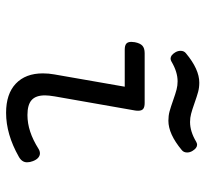

<svg xmlns="http://www.w3.org/2000/svg" viewBox="-42 -631 684 640"><g transform="rotate(90 300.0 -311.0)"><path d="M324.2 -617.2Q346.2 -609.4 359.4 -606Q372.6 -602.5 386.7 -602.5Q418.5 -602.5 452.6 -623Q458 -626 462.4 -626Q473.6 -626 482.9 -610.8Q488.3 -602.1 488.3 -592.8Q488.3 -581.1 480 -574.7Q426.8 -530.3 382.3 -530.3Q365.7 -530.3 351.3 -534.2Q336.9 -538.1 313.5 -546.4Q291.5 -554.2 278.3 -557.6Q265.1 -561 251 -561Q219.7 -561 185.1 -540.5Q180.2 -537.6 175.3 -537.6Q164.1 -537.6 154.8 -552.7Q149.4 -561.5 149.4 -570.8Q149.4 -582.5 157.7 -588.9Q210.9 -633.3 255.4 -633.3Q272 -633.3 286.4 -629.4Q300.8 -625.5 324.2 -617.2ZM349.1 -429.7Q349.1 -422.4 348.1 -418L301.3 -151.4Q297.9 -130.9 297.9 -119.1Q297.9 -88.4 313.5 -74.5Q329.1 -60.5 363.3 -60.5Q391.1 -60.5 418.7 -69.6Q446.3 -78.6 476.6 -97.7Q483.9 -102.1 491.2 -102.1Q499 -102.1 505.9 -96.2Q512.7 -90.3 517.1 -78.6Q521 -68.8 521 -59.1Q521 -42 502.4 -31.7Q427.7 10.7 356 10.7Q293 10.7 258.8 -21.7Q224.6 -54.2 224.6 -111.8Q224.6 -131.3 228 -149.9L269 -384.8H145.5Q131.8 -384.8 125.7 -389.9Q119.6 -395 119.6 -406.7Q119.6 -409.2 120.6 -418Q124 -436 132.3 -443.6Q140.6 -451.2 157.2 -451.2H323.2Q336.9 -451.2 343 -446.3Q349.1 -441.4 349.1 -429.7Z"/></g></svg>

Font: Courier Prime
Style: Italic
Weight: 400
Italic angle: -10°
Designer: Alan Dague-Greene
Foundry: Quote-Unquote Apps
Version: Version 3.018